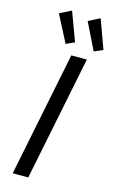

<svg xmlns="http://www.w3.org/2000/svg" viewBox="-143 -1017 645 1071"><g transform="rotate(15 179.5 -481.0)"><path d="M47.9 0 193.4 -719.7H283.2L137.7 0ZM146 -773.4 65.9 -928.7 132.8 -962.4 194.8 -795.4ZM308.1 -773.4 231.9 -928.7 297.9 -962.4 358.9 -795.4Z"/></g></svg>

Font: Reddit Sans
Style: Italic
Weight: 400
Italic angle: -11.25°
Designer: Stephen Hutchings
Version: Version 1.013